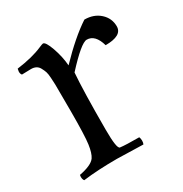

<svg xmlns="http://www.w3.org/2000/svg" viewBox="-128 -607 679 714"><g transform="rotate(-30 211.5 -250.5)"><path d="M67 -449 28 -448Q23 -453 23 -463L25 -475Q93 -484 136 -503Q150 -509 153 -509Q164 -509 178 -469.5Q192 -430 195 -391Q270 -469 331 -509Q371 -509 397 -485.5Q423 -462 423 -427Q423 -387 352 -387Q337 -440 301 -440Q277 -440 201 -357Q195 -281 195 -115Q195 -32 208 -31Q231 -28 289 -28Q292 -21 292 -12Q292 -3 289 3L177 0Q95 0 32 8Q27 2 27 -9L28 -17Q81 -27 96 -48Q107 -64 112 -99.5Q117 -135 117 -239Q117 -343 116.5 -354Q116 -365 115 -383Q114 -401 111 -410Q108 -419 102 -430Q92 -449 67 -449Z"/></g></svg>

Font: Rosarivo
Style: Regular
Weight: 400
Designer: Pablo Ugerman
Foundry: Pablo Ugerman
Version: Version 1.003